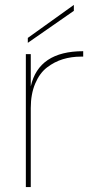

<svg xmlns="http://www.w3.org/2000/svg" viewBox="-20 -760 378 780"><path d="M105 -321V0H85V-540H105V-409Q137 -552 318 -552V-530H309Q270 -530 235.5 -519.5Q201 -509 171 -486Q141 -463 123 -420.5Q105 -378 105 -321ZM93 -606 280 -740V-716L93 -586Z"/></svg>

Font: SVN-Poppins Thin
Style: Regular
Weight: 100
Designer: Ninad Kale (Devanagari), Jonny Pinhorn (Latin)
Foundry: Indian Type Foundry
Version: Version 3.002 2017